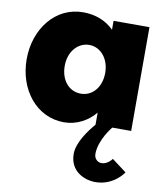

<svg xmlns="http://www.w3.org/2000/svg" viewBox="-120 -891 1206 1401"><g transform="rotate(10 482.5 -190.5)"><path d="M492 236C492 367 604 412 682 412C820 412 888 304 888 304L780 223C780 223 749 268 703 268C677 268 648 247 648 209C648 104 736 -1 736 -1H876V-770H610V-704C553 -761 475 -793 381 -793C177 -793 34 -610 34 -385C34 -160 177 22 381 22C476 22 558 -25 610 -88H612V-1C567 52 492 150 492 236ZM316 -385C316 -491 383 -566 467 -566C550 -566 616 -491 616 -385C616 -280 553 -205 467 -205C377 -205 316 -280 316 -385Z"/></g></svg>

Font: Hussar Dziwak
Style: Regular
Weight: 400
Version: Version 1.022